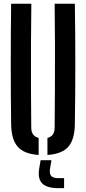

<svg xmlns="http://www.w3.org/2000/svg" viewBox="-20 -820 460 1026"><path d="M39.5 -157Q37.5 -317 37.5 -478.8Q37.5 -640.5 39.5 -800H147.5Q146 -693.5 145.5 -581.2Q145 -469 145.5 -356.8Q146 -244.5 147 -138Q147 -115 157 -101.5Q167 -88 186.5 -83V8Q109 3 74.8 -35.8Q40.5 -74.5 39.5 -157ZM233.5 8V-83Q253 -88 262.5 -101.5Q272 -115 272 -138Q273 -244.5 273.5 -356.8Q274 -469 273.8 -581.2Q273.5 -693.5 272 -800H380Q382.5 -640.5 382.5 -478.8Q382.5 -317 380 -157Q379 -74.5 345 -35.8Q311 3 233.5 8ZM322.5 185.5H292Q232 185.5 206.5 161.2Q181 137 189 83.5L197 36H255L247 83.5Q243.5 109.5 254.2 120.8Q265 132 292 132H322.5Z"/></svg>

Font: Big Shoulders Stencil Display Thin
Style: Bold
Weight: 700
Version: Version 2.001